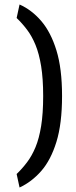

<svg xmlns="http://www.w3.org/2000/svg" viewBox="-20 -739 340 854"><path d="M67 95Q121 70 163.5 21.5Q206 -27 231 -108Q256 -189 256 -312Q256 -434 231 -515Q206 -596 163.5 -645.5Q121 -695 67 -719L54 -659Q79 -635 100.5 -606.5Q122 -578 138 -539Q154 -500 163 -444.5Q172 -389 172 -312Q172 -234 163 -178.5Q154 -123 138 -84.5Q122 -46 100.5 -17.5Q79 11 54 35Z"/></svg>

Font: Changa Light
Style: Regular
Weight: 300
Designer: Eduardo Rodriguez Tunni
Foundry: Eduardo Rodriguez Tunni
Version: Version 3.002; ttfautohint (v1.8.2)